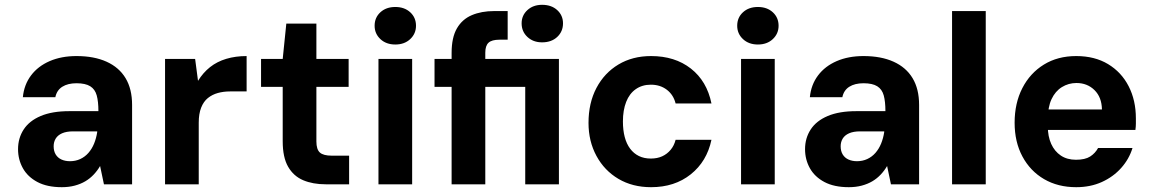

<svg xmlns="http://www.w3.org/2000/svg" viewBox="-20 -766 4789 798"><path d="M237 12Q176 12 135.5 -9.5Q95 -31 75 -67Q55 -103 55 -146Q55 -192 78.5 -228Q102 -264 149.5 -284Q197 -304 268 -304H389Q389 -344 382 -369.5Q375 -395 355 -407.5Q335 -420 298 -420Q262 -420 239 -405.5Q216 -391 210 -362H75Q80 -414 109 -452.5Q138 -491 186.5 -512Q235 -533 298 -533Q371 -533 423 -509.5Q475 -486 502 -441Q529 -396 529 -330V0H412L396 -76Q385 -57 369.5 -40.5Q354 -24 334.5 -12.5Q315 -1 290.5 5.5Q266 12 237 12ZM271 -96Q294 -96 313.5 -105Q333 -114 347.5 -130.5Q362 -147 371 -169Q380 -191 384 -217V-220H284Q256 -220 238 -212Q220 -204 211.5 -190Q203 -176 203 -158Q203 -138 211.5 -124Q220 -110 235.5 -103Q251 -96 271 -96Z M666 0V-521H791L803 -430Q824 -464 853 -487Q882 -510 920.5 -521.5Q959 -533 1005 -533V-386H936Q909 -386 885.5 -379.5Q862 -373 844 -358.5Q826 -344 816 -318.5Q806 -293 806 -256V0Z M1334 0Q1280 0 1240 -17Q1200 -34 1177.5 -73Q1155 -112 1155 -179V-405H1065V-521H1155L1170 -668H1295V-521H1429V-405H1295V-178Q1295 -145 1309.5 -132Q1324 -119 1359 -119H1431V0Z M1553 0V-521H1693V0ZM1623 -581Q1585 -581 1561 -603.5Q1537 -626 1537 -659Q1537 -693 1561 -715Q1585 -737 1623 -737Q1661 -737 1685 -715Q1709 -693 1709 -659Q1709 -626 1685 -603.5Q1661 -581 1623 -581Z M1857 0V-405H1786V-521H1857V-546Q1857 -610 1879 -648Q1901 -686 1941 -703Q1981 -720 2034 -720H2090V-601H2056Q2024 -601 2010.5 -588.5Q1997 -576 1997 -547V-521H2303V0H2163V-405H1997V0ZM2233 -590Q2196 -590 2172 -612.5Q2148 -635 2148 -669Q2148 -702 2172 -724Q2196 -746 2233 -746Q2272 -746 2296 -724Q2320 -702 2320 -669Q2320 -635 2296 -612.5Q2272 -590 2233 -590Z M2686 12Q2609 12 2550.5 -22.5Q2492 -57 2459 -118Q2426 -179 2426 -255Q2426 -338 2459 -400.5Q2492 -463 2550.5 -498Q2609 -533 2686 -533Q2785 -533 2851.5 -481Q2918 -429 2937 -336H2788Q2779 -372 2751.5 -393Q2724 -414 2685 -414Q2649 -414 2622.5 -395.5Q2596 -377 2582.5 -342.5Q2569 -308 2569 -261Q2569 -225 2576.5 -196.5Q2584 -168 2599 -148Q2614 -128 2635.5 -117.5Q2657 -107 2685 -107Q2712 -107 2732.5 -116.5Q2753 -126 2767.5 -143.5Q2782 -161 2788 -185H2937Q2918 -95 2851 -41.5Q2784 12 2686 12Z M3060 0V-521H3200V0ZM3130 -581Q3092 -581 3068 -603.5Q3044 -626 3044 -659Q3044 -693 3068 -715Q3092 -737 3130 -737Q3168 -737 3192 -715Q3216 -693 3216 -659Q3216 -626 3192 -603.5Q3168 -581 3130 -581Z M3508 12Q3447 12 3406.5 -9.5Q3366 -31 3346 -67Q3326 -103 3326 -146Q3326 -192 3349.5 -228Q3373 -264 3420.5 -284Q3468 -304 3539 -304H3660Q3660 -344 3653 -369.5Q3646 -395 3626 -407.5Q3606 -420 3569 -420Q3533 -420 3510 -405.5Q3487 -391 3481 -362H3346Q3351 -414 3380 -452.5Q3409 -491 3457.5 -512Q3506 -533 3569 -533Q3642 -533 3694 -509.5Q3746 -486 3773 -441Q3800 -396 3800 -330V0H3683L3667 -76Q3656 -57 3640.5 -40.5Q3625 -24 3605.5 -12.5Q3586 -1 3561.5 5.5Q3537 12 3508 12ZM3542 -96Q3565 -96 3584.5 -105Q3604 -114 3618.5 -130.5Q3633 -147 3642 -169Q3651 -191 3655 -217V-220H3555Q3527 -220 3509 -212Q3491 -204 3482.5 -190Q3474 -176 3474 -158Q3474 -138 3482.5 -124Q3491 -110 3506.5 -103Q3522 -96 3542 -96Z M3937 0V-720H4077V0Z M4453 12Q4377 12 4319.5 -21.5Q4262 -55 4229.5 -115.5Q4197 -176 4197 -256Q4197 -337 4229 -399.5Q4261 -462 4318.5 -497.5Q4376 -533 4453 -533Q4530 -533 4585.5 -499.5Q4641 -466 4671 -407.5Q4701 -349 4701 -274Q4701 -264 4701 -252Q4701 -240 4699 -226H4297V-311H4560Q4559 -362 4529 -391.5Q4499 -421 4454 -421Q4421 -421 4393.5 -404Q4366 -387 4350.5 -354Q4335 -321 4335 -270V-241Q4335 -199 4349 -168Q4363 -137 4389 -119.5Q4415 -102 4452 -102Q4490 -102 4511 -115.5Q4532 -129 4544 -151H4687Q4673 -105 4640 -68Q4607 -31 4559.5 -9.5Q4512 12 4453 12Z"/></svg>

Font: DM Sans 10pt ExtraBold
Style: Regular
Weight: 800
Version: Version 4.004;gftools[0.9.30]